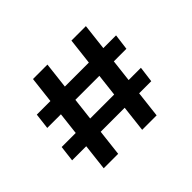

<svg xmlns="http://www.w3.org/2000/svg" viewBox="-144 -944 1188 1188"><g transform="rotate(-45 450.0 -350.0)"><path d="M167.5 0 187.5 -173H64L76.5 -277H199.5L216.5 -423.5H97L109.5 -527.5H228.5L248.5 -700H375L355 -527.5H565L585 -700H711.5L691.5 -527.5H803L789.5 -423.5H679.5L662.5 -277H770L756.5 -173H650.5L630.5 0H504L524 -173H314L294 0ZM326 -277H536L553 -423.5H343Z"/></g></svg>

Font: Trispace SemiBold
Style: Regular
Weight: 600
Designer: Tyler Finck
Foundry: Etcetera Type Company
Version: Version 1.210; ttfautohint (v1.8.3)